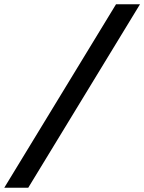

<svg xmlns="http://www.w3.org/2000/svg" viewBox="-36 -706 674 897"><path d="M-16 171 506 -686H618L96 171Z"/></svg>

Font: Chivo Mono
Style: Bold Italic
Weight: 700
Italic angle: -8.05°
Monospace: yes
Version: Version 1.008